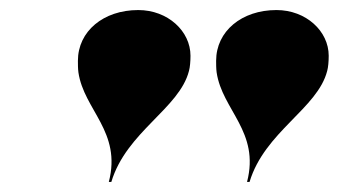

<svg xmlns="http://www.w3.org/2000/svg" viewBox="-20 -780 674 382"><path d="M631 -639C633 -646 634 -658 634 -669C634 -718 589 -760 530 -760C461 -760 410 -718 410 -659C410 -653 410 -643 411 -636C422 -561 497.5 -518 471.5 -418H476.5C506.5 -518 612 -564 631 -639ZM356 -639C358 -646 359 -658 359 -669C359 -718 314 -760 255 -760C186 -760 135 -718 135 -659C135 -653 135 -643 136 -636C147 -561 222.5 -518 196.5 -418H201.5C231.5 -518 337 -564 356 -639Z"/></svg>

Font: Bodoni* 36pt Fatface
Style: Italic
Weight: 900
Italic angle: -13°
Version: Version 2.3